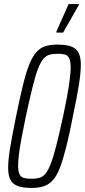

<svg xmlns="http://www.w3.org/2000/svg" viewBox="-20 -915 417 943"><path d="M136 8Q95 8 69.5 -0.5Q44 -9 32 -30.5Q20 -52 20 -91Q20 -132 30.5 -193.5Q41 -255 59 -344Q77 -432 92 -494Q107 -556 122.5 -595.5Q138 -635 157 -657Q176 -679 201 -687.5Q226 -696 262 -696Q302 -696 327.5 -687.5Q353 -679 365 -657.5Q377 -636 377 -597Q377 -557 367 -495Q357 -433 338 -344Q321 -255 305.5 -194Q290 -133 275 -93Q260 -53 240.5 -31Q221 -9 195.5 -0.5Q170 8 136 8ZM134 -37Q157 -37 173.5 -41.5Q190 -46 203 -61.5Q216 -77 229 -110Q242 -143 256.5 -200Q271 -257 290 -344Q310 -437 318.5 -494.5Q327 -552 327 -583Q327 -614 320 -628.5Q313 -643 299 -647Q285 -651 264 -651Q241 -651 224 -646.5Q207 -642 193.5 -626.5Q180 -611 167 -578Q154 -545 140 -488Q126 -431 107 -344Q94 -282 85.5 -236Q77 -190 73 -157.5Q69 -125 69 -104Q69 -73 76 -59Q83 -45 98 -41Q113 -37 134 -37ZM257 -755V-760L317 -895H367V-890L290 -755Z"/></svg>

Font: Saira UltraCondensed Light
Style: Italic
Weight: 300
Width: 1
Italic angle: -12°
Designer: Hector Gatti with collaboration of the Omnibus-Type team
Foundry: Omnibus-Type
Version: Version 1.101